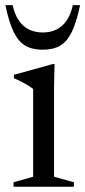

<svg xmlns="http://www.w3.org/2000/svg" viewBox="-26 -710 324 730"><path d="M181.5 -466.5 179.5 -380V-38L255 -17V0H25.5V-17L100 -38V-371.5Q94.5 -376.5 83 -383.8Q71.5 -391 57 -398.5Q42.5 -406 27 -412.5V-425.5L174.5 -466.5ZM136.5 -586.5Q165.5 -586.5 188.2 -597.5Q211 -608.5 227 -631.5Q243 -654.5 251 -690.5H278.5Q265 -625.5 247 -588.5Q229 -551.5 202.5 -536.2Q176 -521 136.5 -521Q97 -521 70.5 -536.2Q44 -551.5 26 -588.5Q8 -625.5 -5.5 -690.5H22Q30 -654.5 46 -631.5Q62 -608.5 85 -597.5Q108 -586.5 136.5 -586.5Z"/></svg>

Font: Newsreader 36pt
Style: Regular
Weight: 400
Designer: Hugues Gentile
Foundry: Production Type
Version: Version 1.003